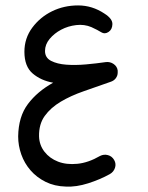

<svg xmlns="http://www.w3.org/2000/svg" viewBox="-20 -432 545 708"><path d="M223 256Q181 255 148 238.5Q115 222 92.5 196Q70 170 58.5 137.5Q47 105 47 71Q48 -2 83 -48.5Q118 -95 176 -127Q131 -135 100.5 -161Q70 -187 70 -241Q70 -291 99 -330Q128 -369 172 -390.5Q216 -412 268 -412Q320 -412 365 -382Q395 -363 394.5 -343Q394 -323 380 -314Q366 -305 353.5 -313Q341 -321 317 -332Q291 -343 261 -339.5Q231 -336 205.5 -322.5Q180 -309 163 -288.5Q146 -268 146 -244Q146 -219 168.5 -207.5Q191 -196 224.5 -193.5Q258 -191 297 -194.5Q336 -198 370 -203Q386 -205 399 -196Q412 -187 414 -172V-164Q414 -153 407 -143.5Q400 -134 387 -130Q336 -112 288.5 -95.5Q241 -79 204 -57Q167 -35 145 -4.5Q123 26 124 71Q125 103 144 127.5Q163 152 194 164Q225 176 265.5 172Q306 168 349 143Q363 136 378 140Q393 144 401 158Q409 172 404 187Q399 202 385 210Q349 230 305 244Q261 258 223 256Z"/></svg>

Font: Dongol
Style: Regular
Weight: 400
Designer: Abdo Mohamed and Ibrahim Hamdi
Foundry: Protype Foundry
Version: Version 1.000;hotconv 1.0.109;makeotfexe 2.5.65596